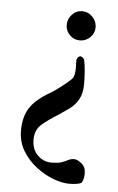

<svg xmlns="http://www.w3.org/2000/svg" viewBox="-49 -455 434 708"><g transform="rotate(5 168.0 -101.0)"><path d="M249 -243Q253 -227 255 -200.5Q257 -174 257 -154Q257 -118 244 -95.5Q231 -73 211.5 -59Q192 -45 174 -33Q138 -11 113.5 10Q89 31 89 66Q89 104 111 125Q133 146 161 146Q187 146 200.5 141Q214 136 223.5 131Q233 126 245 126Q256 126 272 138.5Q288 151 288 175Q288 198 279 211Q265 218 232 218Q208 218 175.5 206Q143 194 112 170.5Q81 147 60.5 113.5Q40 80 40 37Q40 -13 62 -47Q84 -81 139 -112Q152 -120 168.5 -132.5Q185 -145 198.5 -156.5Q212 -168 215 -173Q220 -183 221 -198Q222 -213 221 -227Q221 -231 221 -234.5Q221 -238 221 -241Q224 -247 226.5 -250Q229 -253 236 -254Q245 -250 249 -243ZM281 -365Q281 -343 265 -327.5Q249 -312 227 -312Q205 -312 189.5 -327.5Q174 -343 174 -365Q174 -387 189.5 -403.5Q205 -420 227 -420Q249 -420 265 -403.5Q281 -387 281 -365Z"/></g></svg>

Font: Amiri
Style: Bold Italic
Weight: 700
Italic angle: 10°
Designer: Khaled Hosny
Version: Version 0.113